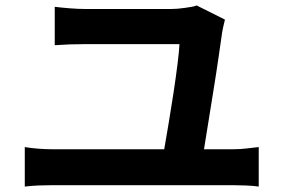

<svg xmlns="http://www.w3.org/2000/svg" viewBox="-20 -721 1040 705"><path d="M837 -173Q863 -173 886.5 -176Q910 -179 930 -181V-36Q909 -39 881.5 -40Q854 -41 837 -41H170Q147 -41 122 -40Q97 -39 71 -36V-181Q95 -177 121 -175Q147 -173 170 -173H583Q590 -214 599.5 -270Q609 -326 617.5 -382.5Q626 -439 632 -487Q638 -535 639 -559H294Q264 -559 236 -558Q208 -557 181 -555V-696Q205 -693 236 -690.5Q267 -688 293 -688H609Q619 -688 632 -689Q645 -690 658.5 -692Q672 -694 684 -696Q696 -698 702 -701L806 -649Q803 -638 800 -624Q797 -610 796 -604Q791 -570 783 -514Q775 -458 765 -396.5Q755 -335 745.5 -275Q736 -215 729 -173Z"/></svg>

Font: SpoqaHanSans-Bold
Style: Regular
Weight: 700
Designer: [Spoqa Han Sans] Dong-huui Kim \uAE40 \uB3D9 \uD718   [Noto Sans] Ryoko NISHIZUKA \u897F \u585A \u6DBC \u5B50  (kana & i
Foundry: Spoqa (http://www.spoqa-han-sans.com)
Version: Version 2.000